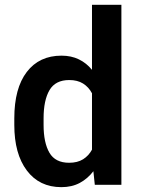

<svg xmlns="http://www.w3.org/2000/svg" viewBox="-20 -770 589 800"><path d="M363.3 -750H485.8V0H375L369.1 -56.6Q345.2 -25.4 312.3 -7.8Q279.3 9.8 235.8 9.8Q144 9.8 91.8 -59.6Q39.6 -128.9 39.6 -249.5V-276.9Q39.6 -402.3 91.6 -470.2Q143.6 -538.1 236.3 -538.1Q276.9 -538.1 308.6 -522.7Q340.3 -507.3 363.3 -479ZM268.1 -91.8Q302.7 -91.8 326.2 -106.4Q349.6 -121.1 363.3 -146.5V-381.3Q349.6 -407.2 326.2 -421.9Q302.7 -436.5 268.6 -436.5Q210.9 -436.5 186.3 -394.5Q161.6 -352.5 161.6 -276.9V-249.5Q161.6 -175.3 186 -133.5Q210.4 -91.8 268.1 -91.8Z"/></svg>

Font: Robert Sans
Style: Bold
Weight: 700
Designer: Christian Robertson (extended by Adam Twardoch)
Foundry: Google
Version: Version 12.135;April 2, 2019;FontCreator 11.5.0.2425 64-bit;